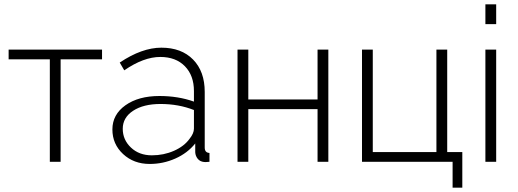

<svg xmlns="http://www.w3.org/2000/svg" viewBox="-20 -750 2399 890"><path d="M211 0V-475H20V-520H453V-475H261V0Z M501 -150Q501 -219 561.5 -262Q622 -305 719 -305Q806 -305 879 -279V-328Q879 -400 837 -443Q795 -486 723 -486Q646 -486 556 -424L535 -460Q638 -529 728 -529Q821 -529 875 -474Q929 -419 929 -324V-66Q929 -42 951 -41V0Q929 2 926 1Q907 -1 896.5 -14Q886 -27 885 -44V-85Q849 -40 792.5 -15Q736 10 674 10Q600 10 550.5 -36Q501 -82 501 -150ZM859 -107Q879 -132 879 -154V-240Q808 -268 724 -268Q645 -268 597 -236.5Q549 -205 549 -153Q549 -102 587 -66Q625 -30 684 -30Q739 -30 786.5 -51Q834 -72 859 -107Z M1081 0V-520H1131V-289H1452V-520H1502V0H1452V-244H1131V0Z M2078 120V0H1658V-520H1708V-45H2003V-520H2053V-45H2123V120Z M2230 -638V-730H2280V-638ZM2230 0V-520H2280V0Z"/></svg>

Font: Raleway-v4020 Light
Style: Regular
Weight: 300
Designer: Matt McInerney, Pablo Impallari, Rodrigo Fuenzalida
Foundry: Matt McInerney, Pablo Impallari, Rodrigo Fuenzalida
Version: Version 4.020;PS 004.020;hotconv 1.0.88;makeotf.lib2.5.64775